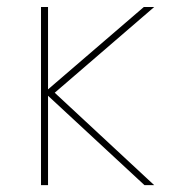

<svg xmlns="http://www.w3.org/2000/svg" viewBox="-20 -540 540 560"><path d="M139.6 -269.5 429.7 0H401.4L120.1 -260.7V0H99.6V-519.5H120.1V-279.3L399.4 -519.5H429.7Z"/></svg>

Font: Mgen+ 1m thin
Style: Regular
Weight: 100
Designer: [Source Han Sans]
Ryoko NISHIZUKA  (kana & ideographs); Paul D. Hunt (Latin, Greek & Cyrillic); Wenlong ZHANG  (bopomofo
Version: Version 1.059.20150602